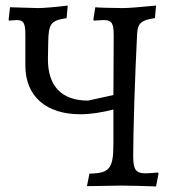

<svg xmlns="http://www.w3.org/2000/svg" viewBox="-20 -666 638 689"><path d="M547 -47C536 -46 517 -44 502 -44C467 -44 458 -58 458 -106C458 -194 464 -388 472 -544C474 -583 487 -594 536 -601L540 -646C479 -640 440 -637 420 -637C388 -637 322 -639 322 -640L315 -596L317 -592L351 -594C381 -594 388 -583 388 -540L387 -325L296 -305C201 -305 151 -357 152 -456L153 -511C154 -582 162 -592 219 -601L223 -646C183 -641 137 -637 116 -637L16 -640L11 -596L12 -592C24 -593 35 -594 40 -594C65 -594 71 -583 71 -540V-431C71 -319 147 -256 268 -256C304 -256 344 -262 387 -273V-150C387 -61 373 -44 301 -43L292 2L417 0C449 0 506 2 540 3L549 -43Z"/></svg>

Font: Alegreya SC
Style: Regular
Weight: 400
Designer: Juan Pablo del Peral
Foundry: Huerta Tipografica
Version: Version 2.007;PS 002.007;hotconv 1.0.88;makeotf.lib2.5.64775